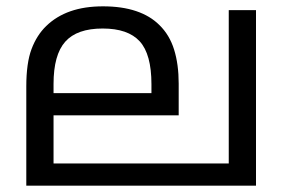

<svg xmlns="http://www.w3.org/2000/svg" viewBox="-20 -586 899 606"><path d="M788 -554V0H63V-313Q63 -387 79.5 -431Q96 -475 126 -504Q158 -535 202.5 -550.5Q247 -566 305 -566Q365 -566 409.5 -551Q454 -536 483 -507Q515 -476 529.5 -429.5Q544 -383 544 -322V-222H149V-70H702V-554ZM304 -496Q223 -496 186 -454.5Q149 -413 149 -321V-292H458V-320Q458 -415 421 -455.5Q384 -496 304 -496Z"/></svg>

Font: umalayalam15
Style: Book
Weight: 400
Designer: Jelle Bosma - Monotype Design Team
Foundry: Monotype Imaging Inc.
Version: Version 2.003